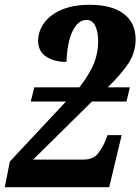

<svg xmlns="http://www.w3.org/2000/svg" viewBox="-41 -780 585 800"><path d="M-21 0 0 -107 234 -357H87L102 -416H290Q334 -474 351 -517Q368 -560 368 -609Q368 -647 356 -672Q344 -697 320 -697Q284 -697 261.5 -650.5Q239 -604 236 -522Q185 -522 151.5 -544Q118 -566 118 -610Q118 -650 143 -684.5Q168 -719 216 -739.5Q264 -760 333 -760Q425 -760 474.5 -722.5Q524 -685 524 -616Q524 -562 495 -517.5Q466 -473 408 -416H500L486 -357H342L97 -115H305Q348 -115 368 -141Q388 -167 400 -198L407 -217H466L414 0Z"/></svg>

Font: Noto Serif Condensed ExtraBold
Style: Italic
Weight: 800
Width: 3
Italic angle: -12°
Designer: Monotype Design Team
Foundry: Monotype Imaging Inc.
Version: Version 2.014; ttfautohint (v1.8.4.7-5d5b)